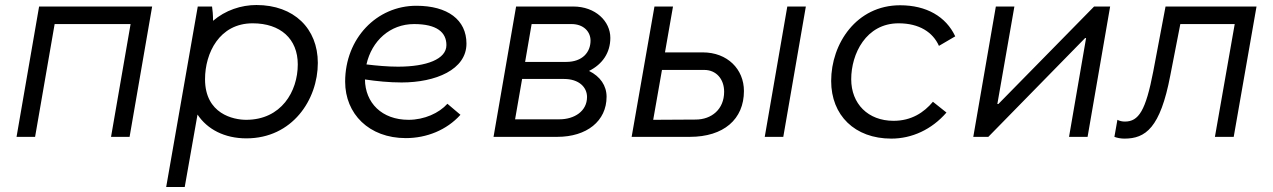

<svg xmlns="http://www.w3.org/2000/svg" viewBox="-20 -546 5078 766"><path d="M46 0H120L198 -450H501L423 0H497L587 -520H136Z M643 200H717L768 -89C807 -30 876 6 963 6C1146 6 1248 -148 1248 -295C1248 -432 1153 -526 1003 -526C942 -526 879 -505 830 -463C830 -485 828 -508 826 -520H769ZM962 -68C912 -68 798 -91 798 -230C798 -334 855 -453 988 -453C1099 -453 1168 -391 1168 -289C1168 -181 1102 -68 962 -68Z M1599 5C1682 5 1762 -27 1817 -88L1765 -132C1732 -95 1673 -68 1610 -68C1503 -68 1437 -136 1436 -229C1483 -222 1533 -217 1582 -217C1718 -217 1841 -268 1841 -372C1841 -467 1766 -523 1641 -523C1483 -523 1357 -393 1357 -220C1357 -92 1452 5 1599 5ZM1442 -289C1463 -383 1536 -450 1632 -450C1723 -450 1761 -417 1761 -366C1761 -310 1682 -280 1568 -280C1527 -280 1483 -284 1442 -289Z M1949 0H2203C2321 0 2400 -63 2400 -160C2400 -204 2375 -241 2330 -263C2384 -290 2415 -336 2415 -395C2415 -461 2356 -520 2267 -520H2039ZM2035 -70 2063 -231H2230C2290 -231 2322 -198 2322 -159C2322 -102 2271 -70 2212 -70ZM2075 -299 2101 -450H2260C2309 -450 2336 -419 2336 -384C2336 -338 2304 -299 2239 -299Z M2500 0H2732C2867 0 2948 -70 2948 -183C2948 -270 2882 -337 2784 -337H2633L2665 -520H2591ZM3031 0H3105L3195 -520H3121ZM2586 -68 2621 -267H2790C2837 -267 2869 -231 2869 -180C2869 -110 2819 -69 2755 -69Z M3536 7C3618 7 3697 -29 3756 -97L3702 -140C3666 -97 3616 -64 3545 -64C3443 -64 3376 -132 3376 -230C3376 -331 3435 -453 3565 -453C3648 -453 3702 -417 3726 -363L3791 -401C3754 -480 3676 -525 3571 -525C3397 -525 3296 -372 3296 -223C3296 -86 3390 7 3536 7Z M3863 0H3923L4309 -394H4313L4245 0H4319L4409 -520H4345L3963 -131H3959L4027 -520H3953Z M4466 7C4550 7 4609 -35 4649 -245L4689 -450H4906L4827 0H4902L4993 -520H4630L4581 -261C4551 -105 4523 -61 4468 -61C4458 -61 4447 -63 4438 -68L4426 0C4437 4 4450 7 4466 7Z"/></svg>

Font: Fixel Display 20240404
Style: Italic
Weight: 400
Italic angle: -10°
Designer: AlfaBravo + MacPaw
Foundry: Kyrylo Tkachov, Marchela Mozhyna, Serhii Makarenko, Maria Weinstein, Zakhar Kryvoshyya
Version: Version 1.211;Glyphs 3.2 (3225)